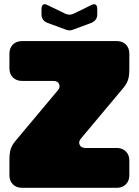

<svg xmlns="http://www.w3.org/2000/svg" viewBox="-20 -896 662 916"><path d="M64 -236Q51 -221 43.5 -210Q36 -199 32 -187.5Q28 -176 26.5 -162.5Q25 -149 25 -130V-60Q25 -33 41.5 -16.5Q58 0 85 0H537Q564 0 580.5 -16.5Q597 -33 597 -60V-130Q597 -157 580.5 -173.5Q564 -190 537 -190H388Q367 -190 360 -205Q353 -220 367 -236L558 -464Q571 -479 578.5 -490Q586 -501 590 -512.5Q594 -524 595.5 -537.5Q597 -551 597 -570V-640Q597 -667 580.5 -683.5Q564 -700 537 -700H85Q58 -700 41.5 -683.5Q25 -667 25 -640V-570Q25 -543 41.5 -526.5Q58 -510 85 -510H234Q255 -510 262 -495Q269 -480 255 -464ZM178 -853Q178 -868 185.5 -873.5Q193 -879 206 -872L293 -830Q302 -826 311.5 -826Q321 -826 330 -830L416 -872Q430 -879 437 -873.5Q444 -868 444 -853V-828Q444 -813 437 -803Q430 -793 416 -787L330 -755Q321 -751 311.5 -751Q302 -751 293 -755L206 -787Q192 -793 185 -803Q178 -813 178 -828Z"/></svg>

Font: Bolota
Style: Bold
Weight: 240
Designer: Gabriel Pang
Version: Version 1.000